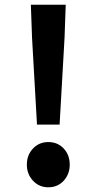

<svg xmlns="http://www.w3.org/2000/svg" viewBox="-20 -781 410 815"><path d="M137 -252 116 -621 111 -761H259L254 -621L233 -252ZM185 14Q146 14 120 -14Q94 -42 94 -82Q94 -123 120 -150.5Q146 -178 185 -178Q225 -178 250.5 -150.5Q276 -123 276 -82Q276 -42 250.5 -14Q225 14 185 14Z"/></svg>

Font: Source Han Sans TC
Style: Bold
Weight: 700
Designer: Ryoko NISHIZUKA Ë•øÂ°öÊ∂ºÂ≠ê (kana, bopomofo & ideographs); Paul D. Hunt (Latin, Greek & Cyrillic); Sandoll Communicatio
Foundry: Adobe
Version: Version 2.004;hotconv 1.0.118;makeotfexe 2.5.65603